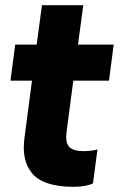

<svg xmlns="http://www.w3.org/2000/svg" viewBox="-20 -700 471 733"><path d="M277.8 -529.8H414.1L396 -392.1H259.8L233.9 -194.8Q229 -157.7 243.2 -140.4Q257.3 -123 300.8 -123Q314 -123 330.8 -125.2Q347.7 -127.4 352.1 -129.9L335 0Q308.6 13.2 259.8 13.2Q201.7 13.2 161.6 -0.5Q121.6 -14.2 101.3 -39.8Q81.1 -65.4 74.5 -97.9Q67.9 -130.4 73.2 -171.9L102.1 -392.1H20L38.1 -529.8H120.1L140.1 -680.2H297.9Z"/></svg>

Font: Cooper Hewitt
Style: Bold Italic
Weight: 712
Designer: Village Type and Design LLC
Foundry: Cooper Hewitt Smithsonian Design Museum
Version: 1.000